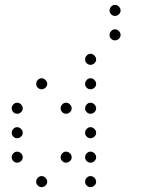

<svg xmlns="http://www.w3.org/2000/svg" viewBox="-20 -793 640 785"><path d="M449 -773Q441 -773 434.5 -766Q428 -759 428 -751V-749Q428 -741 434.5 -734.5Q441 -728 449 -728H451Q459 -728 466 -734.5Q473 -741 473 -749V-751Q473 -759 466 -766Q459 -773 451 -773ZM449 -673Q441 -673 434.5 -666Q428 -659 428 -651V-649Q428 -641 434.5 -634.5Q441 -628 449 -628H451Q459 -628 466 -634.5Q473 -641 473 -649V-651Q473 -659 466 -666Q459 -673 451 -673ZM349 -573Q341 -573 334.5 -566Q328 -559 328 -551V-549Q328 -541 334.5 -534.5Q341 -528 349 -528H351Q359 -528 366 -534.5Q373 -541 373 -549V-551Q373 -559 366 -566Q359 -573 351 -573ZM149 -473Q141 -473 134.5 -466Q128 -459 128 -451V-449Q128 -441 134.5 -434.5Q141 -428 149 -428H151Q159 -428 166 -434.5Q173 -441 173 -449V-451Q173 -459 166 -466Q159 -473 151 -473ZM349 -473Q341 -473 334.5 -466Q328 -459 328 -451V-449Q328 -441 334.5 -434.5Q341 -428 349 -428H351Q359 -428 366 -434.5Q373 -441 373 -449V-451Q373 -459 366 -466Q359 -473 351 -473ZM49 -373Q41 -373 34.5 -366Q28 -359 28 -351V-349Q28 -341 34.5 -334.5Q41 -328 49 -328H51Q59 -328 66 -334.5Q73 -341 73 -349V-351Q73 -359 66 -366Q59 -373 51 -373ZM249 -373Q241 -373 234.5 -366Q228 -359 228 -351V-349Q228 -341 234.5 -334.5Q241 -328 249 -328H251Q259 -328 266 -334.5Q273 -341 273 -349V-351Q273 -359 266 -366Q259 -373 251 -373ZM349 -373Q341 -373 334.5 -366Q328 -359 328 -351V-349Q328 -341 334.5 -334.5Q341 -328 349 -328H351Q359 -328 366 -334.5Q373 -341 373 -349V-351Q373 -359 366 -366Q359 -373 351 -373ZM49 -273Q41 -273 34.5 -266Q28 -259 28 -251V-249Q28 -241 34.5 -234.5Q41 -228 49 -228H51Q59 -228 66 -234.5Q73 -241 73 -249V-251Q73 -259 66 -266Q59 -273 51 -273ZM349 -273Q341 -273 334.5 -266Q328 -259 328 -251V-249Q328 -241 334.5 -234.5Q341 -228 349 -228H351Q359 -228 366 -234.5Q373 -241 373 -249V-251Q373 -259 366 -266Q359 -273 351 -273ZM49 -173Q41 -173 34.5 -166Q28 -159 28 -151V-149Q28 -141 34.5 -134.5Q41 -128 49 -128H51Q59 -128 66 -134.5Q73 -141 73 -149V-151Q73 -159 66 -166Q59 -173 51 -173ZM249 -173Q241 -173 234.5 -166Q228 -159 228 -151V-149Q228 -141 234.5 -134.5Q241 -128 249 -128H251Q259 -128 266 -134.5Q273 -141 273 -149V-151Q273 -159 266 -166Q259 -173 251 -173ZM349 -173Q341 -173 334.5 -166Q328 -159 328 -151V-149Q328 -141 334.5 -134.5Q341 -128 349 -128H351Q359 -128 366 -134.5Q373 -141 373 -149V-151Q373 -159 366 -166Q359 -173 351 -173ZM149 -73Q141 -73 134.5 -66Q128 -59 128 -51V-49Q128 -41 134.5 -34.5Q141 -28 149 -28H151Q159 -28 166 -34.5Q173 -41 173 -49V-51Q173 -59 166 -66Q159 -73 151 -73ZM349 -73Q341 -73 334.5 -66Q328 -59 328 -51V-49Q328 -41 334.5 -34.5Q341 -28 349 -28H351Q359 -28 366 -34.5Q373 -41 373 -49V-51Q373 -59 366 -66Q359 -73 351 -73Z"/></svg>

Font: Doto Rounded Light
Style: Regular
Weight: 300
Monospace: yes
Version: Version 1.000